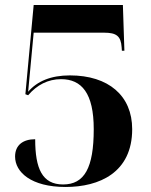

<svg xmlns="http://www.w3.org/2000/svg" viewBox="-20 -734 599 764"><path d="M241 10C375 10 506 -47 506 -220C506 -353 412 -434 258 -434C183 -434 128 -411 92 -369L114 -604H394C444 -604 461 -590 464 -546L465 -532H475L469 -714H114L81 -359L92 -355C127 -396 171 -419 223 -419C305 -419 353 -363 353 -220C353 -66 316 0 231 0C148 0 120 -63 120 -180C72 -180 40 -157 40 -111C40 -49 104 10 241 10Z"/></svg>

Font: Noto Serif Display
Style: Bold
Weight: 700
Designer: Monotype Design Team
Foundry: Monotype Imaging Inc.
Version: Version 2.009